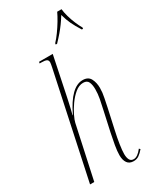

<svg xmlns="http://www.w3.org/2000/svg" viewBox="-240 -1028 912 1108"><g transform="rotate(-30 215.5 -474.0)"><path d="M302 10Q274 10 260.5 -9Q247 -28 247 -61Q247 -87 253.5 -125Q260 -163 268 -200L297 -332Q305 -367 311 -398.5Q317 -430 317 -461Q317 -490 308.5 -509Q300 -528 274 -528Q246 -528 220 -506.5Q194 -485 172.5 -454.5Q151 -424 137 -395Q123 -366 120 -351L44 0H16L164 -694Q166 -705 167.5 -712.5Q169 -720 169 -725Q169 -740 158.5 -745Q148 -750 125 -750H113L115 -760H206L154 -509Q152 -500 147.5 -478.5Q143 -457 137.5 -434Q132 -411 128 -396H130Q166 -471 203 -507Q240 -543 279 -543Q316 -543 330 -516Q344 -489 344 -454Q344 -423 337 -390.5Q330 -358 325 -332L296 -200Q286 -156 280 -116Q274 -76 274 -53Q274 -30 281.5 -15Q289 0 308 0Q334 0 363 -38L370 -31Q354 -12 338.5 -1Q323 10 302 10ZM249 -806Q267 -825 286.5 -852Q306 -879 323 -907.5Q340 -936 350 -958H379Q381 -936 389 -907.5Q397 -879 408.5 -852Q420 -825 431 -806L430 -798H422Q398 -836 384.5 -864.5Q371 -893 361 -930Q345 -904 330 -883.5Q315 -863 298 -843Q281 -823 257 -798H248Z"/></g></svg>

Font: Noto Serif Display ExtraCondensed Thin
Style: Italic
Weight: 100
Width: 2
Italic angle: -12°
Designer: Monotype Design Team
Foundry: Monotype Imaging Inc.
Version: Version 2.009